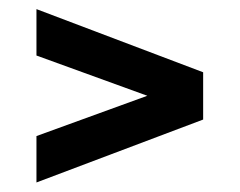

<svg xmlns="http://www.w3.org/2000/svg" viewBox="-20 -460 519 415"><path d="M58.8 -65.6V-165.9L298.4 -253L58.8 -340V-440.3L419.1 -303.8V-201.6Z"/></svg>

Font: Saira Thin Condensed
Style: Regular
Weight: 100
Width: 3
Version: Version 1.101